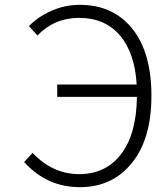

<svg xmlns="http://www.w3.org/2000/svg" viewBox="-20 -762 667 795"><path d="M135 -615 100 -654Q135 -691 191.5 -716.5Q248 -742 310 -742Q448 -742 527.5 -643.5Q607 -545 607 -365Q607 -187 526 -87Q445 13 311 13Q174 13 80 -91L115 -129Q198 -41 308 -41Q418 -41 481.5 -124Q545 -207 547 -361H217V-412H546Q538 -544 476 -616Q414 -688 308 -688Q205 -688 135 -615Z"/></svg>

Font: NotoSansHansLight
Style: Regular
Weight: 300
Designer: Ryoko NISHIZUKA  (kana & ideographs); Paul D. Hunt (Latin, Greek & Cyrillic); Wenlong ZHANG  (bopomofo); Sandoll Communi
Foundry: Adobe Systems Incorporated
Version: Version 1.00;December 8, 2021;FontCreator 13.0.0.2675 64-bit